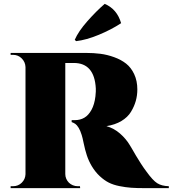

<svg xmlns="http://www.w3.org/2000/svg" viewBox="-20 -974 894 994"><path d="M374 -761 367 -768Q386 -812 432.5 -864.5Q479 -917 522 -954Q586 -927 607 -854Q557 -821 492 -794Q427 -767 374 -761ZM35 -700H426Q465 -700 500 -695.5Q535 -691 571 -678Q607 -665 633 -644.5Q659 -624 675 -589.5Q691 -555 691 -511Q691 -480 683 -451.5Q675 -423 658 -395Q641 -367 608.5 -347.5Q576 -328 531 -321Q570 -310 601.5 -282.5Q633 -255 653 -221Q654 -220 663.5 -203.5Q673 -187 683.5 -169Q694 -151 709.5 -127Q725 -103 738 -86Q771 -40 794 -25.5Q817 -11 854 -10V0H729Q688 0 659.5 -2Q631 -4 598.5 -10.5Q566 -17 542.5 -29Q519 -41 496 -62.5Q473 -84 455 -114Q439 -141 429.5 -170Q420 -199 413.5 -231Q407 -263 403 -275Q396 -298 387 -312.5Q378 -327 370 -332.5Q362 -338 351 -342V-352H367Q395 -352 416.5 -364.5Q438 -377 453.5 -405Q469 -433 474 -475Q477 -504 476 -516Q469 -648 362 -648H318V-73Q318 -60 323 -48.5Q328 -37 336.5 -28.5Q345 -20 357 -15Q369 -10 382 -10H394L395 0H35V-10H48Q74 -10 92.5 -28Q111 -46 112 -72V-627Q111 -653 92.5 -671.5Q74 -690 48 -690H35Z"/></svg>

Font: Cinzel Decorative Black
Style: Regular
Weight: 900
Designer: Natanael Gama
Version: Version 1.001;PS 001.001;hotconv 1.0.56;makeotf.lib2.0.21325